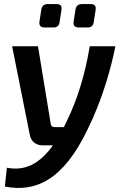

<svg xmlns="http://www.w3.org/2000/svg" viewBox="-20 -719 602 950"><path d="M202 -583H244C263 -583 273 -592 275 -611L284 -669C287 -689 281 -699 257 -699H219C197 -699 187 -690 184 -669L175 -611C173 -591 182 -583 202 -583ZM371 -583H413C432 -583 442 -592 444 -611L453 -669C456 -689 450 -699 426 -699H388C366 -699 356 -690 353 -669L344 -611C342 -591 351 -583 371 -583ZM424 -490C402 -354 362 -223 309 -117C305 -108 300 -99 296 -90H249C239 -90 232 -96 231 -106L168 -490H40L128 -49C134 -20 158 0 189 0H242C172 98 98 127 14 111L4 204C155 234 293 173 413 -78C484 -220 529 -379 551 -490Z"/></svg>

Font: Exo 2 Semi Bold
Style: Italic
Weight: 600
Italic angle: -8°
Designer: Natanael Gama
Version: Version 1.001;PS 001.001;hotconv 1.0.88;makeotf.lib2.5.64775